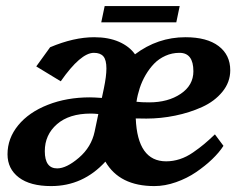

<svg xmlns="http://www.w3.org/2000/svg" viewBox="-20 -614 813 636"><path d="M464.8 -221.2Q439.9 -221.2 429.7 -221.7Q435.5 -79.6 530.3 -79.6Q553.2 -79.6 575.7 -86.9Q598.1 -94.2 619.6 -109.1Q641.1 -124 656.2 -136.7Q671.4 -149.4 691.9 -168.9L720.2 -130.9Q706.1 -108.9 682.6 -86.4Q659.2 -64 629.4 -43.7Q599.6 -23.4 563 -10.5Q526.4 2.4 491.2 2.4Q376 2.4 329.1 -78.6Q254.9 2.4 149.4 2.4Q80.1 2.4 42.5 -26.1Q4.9 -54.7 4.9 -103Q4.9 -155.8 40.3 -199Q75.7 -242.2 138.4 -266.8Q201.2 -291.5 277.8 -291.5Q290 -291.5 317.4 -289.6L324.2 -321.8Q332.5 -361.8 332.5 -387.2Q332.5 -415.5 322.5 -427.2Q312.5 -439 291 -439Q247.1 -439 181.2 -344.7L100.1 -394L146 -457.5Q224.6 -490.7 292 -490.7Q339.4 -490.7 374 -475.6Q408.7 -460.4 427.2 -434.1Q502.4 -490.7 594.2 -490.7Q665.5 -490.7 704.1 -461.4Q742.7 -432.1 742.7 -381.3Q742.7 -341.8 716.8 -310.1Q690.9 -278.3 649.4 -259.5Q607.9 -240.7 560.3 -231Q512.7 -221.2 464.8 -221.2ZM169.4 -56.2Q200.2 -56.2 241.5 -91.6Q282.7 -127 293.5 -178.2L305.7 -236.3Q291 -237.8 280.8 -237.8Q209 -237.8 168.7 -202.6Q128.4 -167.5 128.4 -113.3Q128.4 -56.2 169.4 -56.2ZM574.7 -439Q549.8 -439 528.1 -429.2Q506.3 -419.4 490.7 -403.3Q475.1 -387.2 462.6 -366Q450.2 -344.7 442.9 -322.3Q435.5 -299.8 432.1 -276.9Q449.2 -274.9 474.1 -274.9Q536.6 -274.9 578.6 -303.2Q620.6 -331.5 620.6 -377.9Q620.6 -439 574.7 -439ZM575.2 -593.8 564 -540H315.4L326.7 -593.8Z"/></svg>

Font: Flanker
Style: Bold Italic
Weight: 700
Italic angle: -12°
Designer: Flanker
Version: Version 2.000